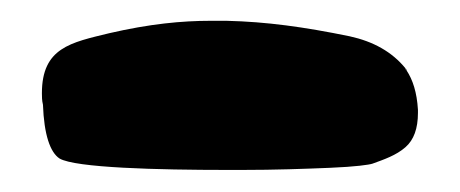

<svg xmlns="http://www.w3.org/2000/svg" viewBox="-20 -501 434 181"><path d="M362.3 -362.3C370.1 -369.1 374 -379.9 374 -394.5V-397.5C373 -414.1 369.1 -425.8 363.3 -434.6V-435.5C362.3 -435.5 362.3 -435.5 362.3 -436.5C349.6 -452.1 332 -461.9 309.6 -466.8C266.6 -475.6 231.4 -480.5 193.4 -481.4H178.7C151.4 -481.4 121.1 -478.5 83 -469.7C46.9 -460.9 19.5 -456.1 19.5 -413.1C19.5 -410.2 19.5 -406.2 20.5 -402.3C21.5 -374 27.3 -357.4 36.1 -351.6C50.8 -342.8 128.9 -340.8 194.3 -340.8H208C239.3 -340.8 266.6 -341.8 291 -342.8C315.4 -343.8 328.1 -345.7 331.1 -346.7C341.8 -350.6 353.5 -354.5 362.3 -362.3Z"/></svg>

Font: Day Care
Style: Regular
Weight: 400
Designer: Noponies
Version: Version 1.000;PS 001.000;hotconv 1.0.88;makeotf.lib2.5.64775